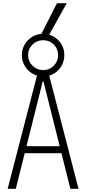

<svg xmlns="http://www.w3.org/2000/svg" viewBox="-20 -1183 540 1203"><path d="M28 0 217 -730H283L472 0H421L252 -674H248L79 0ZM114 -223V-267H386V-223ZM250 -704Q213 -704 183 -722Q153 -740 135 -770.5Q117 -801 117 -837Q117 -875 135 -905Q153 -935 183 -953Q213 -971 250 -971Q287 -971 317.5 -953Q348 -935 365.5 -905Q383 -875 383 -838Q383 -801 365.5 -770.5Q348 -740 318 -722Q288 -704 250 -704ZM250 -744Q290 -744 317 -771.5Q344 -799 344 -837Q344 -877 317 -904Q290 -931 250 -931Q211 -931 183.5 -904Q156 -877 156 -837Q156 -799 183.5 -771.5Q211 -744 250 -744ZM276 -943H225L337 -1163H398Z"/></svg>

Font: M PLUS Code Latin Light
Style: Regular
Weight: 300
Designer: Coji Morishita
Foundry: UNDERFOREST DESIGN
Version: Version 1.002; ttfautohint (v1.8.3)